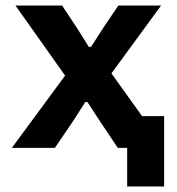

<svg xmlns="http://www.w3.org/2000/svg" viewBox="-20 -536 640 696"><path d="M441 0H407L342 -97L297 -166H289L245 -97L179 0H23L216 -262L36 -516H205L260 -433L302 -366H310L353 -433L409 -516H564L384 -270L495 -115H575V140H441Z"/></svg>

Font: Lilex Nerd Font
Style: Bold
Weight: 700
Designer: Mike Abbink, Paul van der Laan, Pieter van Rosmalen, Mikhael Khrustik
Foundry: Mikhael Khrustik
Version: Version 2.400; ttfautohint (v1.8.4.7-5d5b);Nerd Fonts 3.3.0